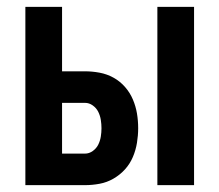

<svg xmlns="http://www.w3.org/2000/svg" viewBox="-20 -540 640 560"><path d="M439 0V-520H546V0ZM54 0V-520H161V-332H228Q249 -332 270.5 -328Q292 -324 311 -313.5Q330 -303 344.5 -286.5Q359 -270 367.5 -250Q376 -230 379.5 -209Q383 -188 383 -166Q383 -145 379.5 -123.5Q376 -102 367.5 -82Q359 -62 344.5 -46Q330 -30 311 -19Q292 -8 270.5 -4Q249 0 228 0ZM161 -92H228Q240 -92 250.5 -99.5Q261 -107 266.5 -118Q272 -129 274 -141.5Q276 -154 276 -166Q276 -178 274 -190.5Q272 -203 266.5 -214Q261 -225 250.5 -232.5Q240 -240 228 -240H161Z"/></svg>

Font: Iosevka SS04 Semibold Extended
Style: Regular
Weight: 600
Width: 7
Monospace: yes
Designer: Belleve Invis
Foundry: Belleve Invis
Version: Version 19.0.0; ttfautohint (v1.8.4)